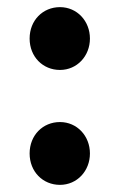

<svg xmlns="http://www.w3.org/2000/svg" viewBox="-20 -506 335 538"><path d="M232 -398C232 -447 196 -486 148 -486C100 -486 63 -449 63 -398C63 -347 100 -310 148 -310C196 -310 232 -349 232 -398ZM232 -76C232 -125 196 -164 148 -164C100 -164 63 -127 63 -76C63 -25 100 12 148 12C196 12 232 -27 232 -76Z"/></svg>

Font: Falling Sky
Style: SeBd
Weight: 600
Designer: Paul D. Hunt
Foundry: Adobe Systems Incorporated
Version: Version 1.02